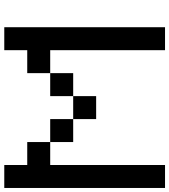

<svg xmlns="http://www.w3.org/2000/svg" viewBox="35 -854 818 929"><g transform="rotate(-90 444.5 -389.0)"><path d="M111.1 -555.6V0H0V-777.8H111.1V-666.7H222.2V-555.6ZM666.7 -555.6H555.6V-666.7H666.7V-777.8H777.8V0H666.7ZM555.6 -444.4H444.4V-555.6H555.6ZM444.4 -333.3H333.3V-444.4H444.4ZM333.3 -444.4H222.2V-555.6H333.3Z"/></g></svg>

Font: Pixeloid Sans
Style: Regular
Weight: 400
Designer: GGBotNet
Foundry: GGBotNet
Version: 0.5